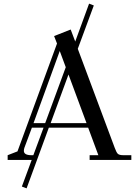

<svg xmlns="http://www.w3.org/2000/svg" viewBox="-20 -878 760 1054"><path d="M22 0V-26L76 -47L293 -639L277 -680L368 -716L393 -650L469 -858L495 -848L407 -610L610 -66Q619 -41 627 -33.5Q635 -26 658 -26H701V0H472V-26H520L464 -177H248L126 156L100 146L154 0ZM111 -50Q111 -26 153 -26H163L219 -177H155L114 -67Q111 -58 111 -50ZM164 -202H228L341 -509L308 -598ZM258 -202H455L356 -469Z"/></svg>

Font: Dihjauti
Style: Bold
Weight: 700
Designer: T. Christopher White
Version: Version 3.0.0